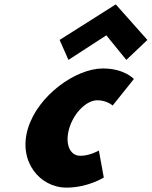

<svg xmlns="http://www.w3.org/2000/svg" viewBox="-20 -840 692 875"><path d="M251.7 -658 291.9 -567 464.5 -679 555.8 -567 651.7 -658 507.6 -820ZM423.5 -383C467.6 -383 493.3 -359 493.3 -359L590.2 -480C590.2 -480 546.9 -528 448.9 -528C325.9 -528 153.6 -406 107.5 -255C61.6 -105 160.9 15 282.9 15C380.9 15 453 -31 453 -31L430.6 -154C430.6 -154 390.2 -130 346.2 -130C297.3 -130 274.4 -186 296.1 -257C317.5 -327 374.7 -383 423.5 -383Z"/></svg>

Font: Hussar
Style: BdSuprConOblThree
Weight: 700
Foundry: Cannot Into Space Fonts
Version: Version 2.00